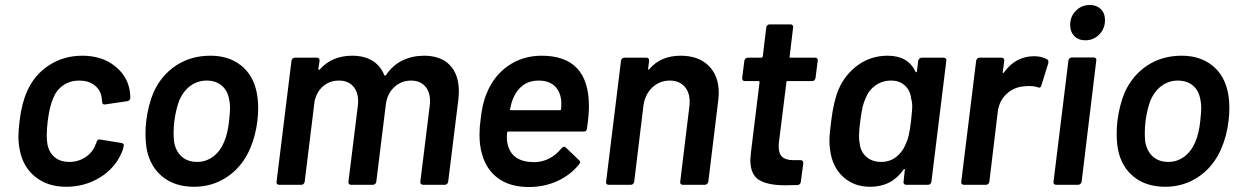

<svg xmlns="http://www.w3.org/2000/svg" viewBox="-20 -743 4995 772"><path d="M60 -138Q54 -164 54 -194Q54 -220 59 -258Q67 -327 89 -376Q118 -442 177 -480.5Q236 -519 311 -519Q387 -519 438.5 -480Q490 -441 501 -382Q504 -363 504 -350Q504 -344 500.5 -340.5Q497 -337 491 -336L402 -323H400Q391 -323 391 -333Q390 -336 390 -341Q390 -345 388 -355Q383 -383 359 -401Q335 -419 299 -419Q261 -419 233.5 -399.5Q206 -380 193 -346Q179 -313 172 -257Q168 -226 168 -199Q168 -184 170 -168Q175 -133 198 -112.5Q221 -92 259 -92Q296 -92 325 -112Q354 -132 365 -164Q366 -166 366.5 -167Q367 -168 368 -169V-172Q372 -184 383 -182L469 -168Q474 -167 476.5 -163.5Q479 -160 477 -154Q475 -142 470 -131Q443 -67 382 -29.5Q321 8 246 8Q172 8 122.5 -31.5Q73 -71 60 -138Z M570 -143Q565 -173 565 -205Q565 -232 568 -257Q576 -320 597 -371Q629 -441 688.5 -480Q748 -519 826 -519Q900 -519 949 -480Q998 -441 1012 -372Q1018 -344 1018 -308Q1018 -284 1015 -258Q1008 -197 985 -144Q954 -73 894.5 -32.5Q835 8 760 8Q684 8 634 -32Q584 -72 570 -143ZM881 -172Q896 -207 901 -256Q905 -294 905 -308Q905 -327 902 -340Q896 -378 872 -398.5Q848 -419 811 -419Q775 -419 746.5 -398.5Q718 -378 701 -340Q687 -302 681 -256Q678 -231 678 -207Q678 -192 680 -172Q687 -134 711 -113Q735 -92 773 -92Q808 -92 836.5 -113Q865 -134 881 -172Z M1825 -375Q1825 -365 1823 -343L1782 -12Q1781 -7 1777.5 -3.5Q1774 0 1769 0H1681Q1676 0 1672.5 -3.5Q1669 -7 1670 -12L1708 -319Q1709 -325 1709 -337Q1709 -375 1688.5 -397Q1668 -419 1633 -419Q1593 -419 1564.5 -392Q1536 -365 1531 -320L1493 -12Q1492 -7 1488.5 -3.5Q1485 0 1480 0H1391Q1386 0 1383 -3.5Q1380 -7 1381 -12L1419 -319Q1420 -325 1420 -336Q1420 -374 1399.5 -396.5Q1379 -419 1343 -419Q1306 -419 1280 -397Q1254 -375 1245 -337L1205 -12Q1204 -7 1200.5 -3.5Q1197 0 1192 0H1102Q1097 0 1094 -3.5Q1091 -7 1092 -12L1152 -499Q1153 -504 1156.5 -507.5Q1160 -511 1165 -511H1254Q1265 -511 1265 -499L1260 -466Q1260 -463 1262 -462Q1264 -461 1266 -464Q1315 -519 1396 -519Q1444 -519 1477 -499Q1510 -479 1525 -441Q1528 -437 1532 -441Q1559 -481 1598.5 -500Q1638 -519 1685 -519Q1752 -519 1788.5 -481.5Q1825 -444 1825 -375Z M2340 -226Q2339 -214 2327 -214H2024Q2019 -214 2019 -209Q2018 -202 2018 -190Q2018 -175 2021 -164Q2037 -92 2126 -91Q2192 -91 2238 -147Q2243 -153 2248 -153Q2252 -153 2255 -150L2308 -99Q2313 -94 2313 -91Q2313 -89 2309 -83Q2274 -39 2221 -15Q2168 9 2107 9Q2031 9 1983 -26Q1935 -61 1918 -124Q1908 -157 1908 -201Q1908 -231 1912 -259Q1919 -327 1937 -368Q1965 -438 2023.5 -478.5Q2082 -519 2158 -519Q2348 -519 2348 -316Q2348 -279 2340 -226ZM2044 -349Q2036 -331 2031 -305Q2029 -300 2034 -300H2231Q2236 -300 2236 -305Q2237 -313 2237 -326Q2237 -339 2236 -343Q2231 -379 2208 -399Q2185 -419 2146 -419Q2109 -419 2083.5 -400.5Q2058 -382 2044 -349Z M2870 -369Q2870 -360 2868 -340L2828 -12Q2827 -7 2823 -3.5Q2819 0 2814 0H2725Q2720 0 2717 -3.5Q2714 -7 2715 -12L2752 -316Q2753 -322 2753 -334Q2753 -373 2731.5 -396Q2710 -419 2673 -419Q2632 -419 2602.5 -391Q2573 -363 2567 -317L2530 -12Q2529 -7 2525.5 -3.5Q2522 0 2517 0H2427Q2422 0 2419 -3.5Q2416 -7 2417 -12L2477 -499Q2478 -504 2481.5 -507.5Q2485 -511 2490 -511H2579Q2590 -511 2590 -499L2586 -467Q2585 -464 2587 -463Q2589 -462 2591 -465Q2636 -519 2717 -519Q2788 -519 2829 -479Q2870 -439 2870 -369Z M3246 -417H3147Q3142 -417 3142 -412L3112 -171Q3111 -165 3111 -154Q3111 -125 3125.5 -112Q3140 -99 3170 -99H3199Q3210 -99 3210 -87L3200 -12Q3198 0 3187 1L3137 2Q3067 2 3032 -19.5Q2997 -41 2997 -100Q2997 -107 2999 -127L3034 -412Q3034 -417 3030 -417H2975Q2964 -417 2964 -429L2973 -499Q2974 -504 2977.5 -507.5Q2981 -511 2986 -511H3041Q3045 -511 3047 -516L3061 -633Q3062 -638 3065.5 -641.5Q3069 -645 3074 -645H3159Q3164 -645 3167 -641.5Q3170 -638 3169 -633L3155 -516Q3153 -511 3159 -511H3258Q3263 -511 3266 -507.5Q3269 -504 3268 -499L3259 -429Q3258 -424 3254.5 -420.5Q3251 -417 3246 -417Z M3686 -511H3775Q3780 -511 3783 -507.5Q3786 -504 3785 -499L3725 -12Q3724 -7 3720.5 -3.5Q3717 0 3712 0H3623Q3618 0 3615 -3.5Q3612 -7 3613 -12L3618 -59Q3619 -63 3617 -63.5Q3615 -64 3613 -61Q3565 8 3479 8Q3414 8 3370.5 -31.5Q3327 -71 3318 -138Q3315 -156 3315 -176Q3315 -204 3322 -256Q3332 -337 3352 -384Q3378 -444 3430 -481.5Q3482 -519 3549 -519Q3631 -519 3661 -455Q3663 -452 3665 -452.5Q3667 -453 3667 -457L3672 -499Q3673 -504 3677 -507.5Q3681 -511 3686 -511ZM3643 -255Q3648 -302 3648 -315Q3648 -332 3643 -349Q3640 -379 3618.5 -399Q3597 -419 3563 -419Q3527 -419 3499.5 -399Q3472 -379 3460 -347Q3453 -332 3448.5 -313.5Q3444 -295 3439 -256Q3434 -221 3434 -195Q3434 -179 3437 -164Q3441 -132 3464 -112Q3487 -92 3523 -92Q3558 -92 3583.5 -112Q3609 -132 3622 -164Q3629 -179 3633.5 -197.5Q3638 -216 3643 -255Z M4191 -504Q4197 -500 4195 -489L4167 -399Q4164 -387 4153 -392Q4138 -397 4119 -397Q4107 -397 4100 -396Q4059 -394 4028.5 -366.5Q3998 -339 3992 -295L3958 -12Q3957 -7 3953.5 -3.5Q3950 0 3945 0H3855Q3850 0 3847 -3.5Q3844 -7 3845 -12L3905 -499Q3906 -504 3909.5 -507.5Q3913 -511 3918 -511H4007Q4018 -511 4018 -499L4012 -454Q4011 -450 4013 -449.5Q4015 -449 4017 -452Q4064 -517 4138 -517Q4169 -517 4191 -504Z M4283 -642Q4283 -677 4306 -700Q4329 -723 4362 -723Q4389 -723 4406 -706.5Q4423 -690 4423 -662Q4423 -628 4400 -604.5Q4377 -581 4344 -581Q4316 -581 4299.5 -598Q4283 -615 4283 -642ZM4216 -12 4276 -500Q4277 -505 4280.5 -508.5Q4284 -512 4289 -512H4378Q4383 -512 4386 -508.5Q4389 -505 4388 -500L4329 -12Q4328 -7 4324 -3.5Q4320 0 4315 0H4226Q4221 0 4218 -3.5Q4215 -7 4216 -12Z M4475 -143Q4470 -173 4470 -205Q4470 -232 4473 -257Q4481 -320 4502 -371Q4534 -441 4593.5 -480Q4653 -519 4731 -519Q4805 -519 4854 -480Q4903 -441 4917 -372Q4923 -344 4923 -308Q4923 -284 4920 -258Q4913 -197 4890 -144Q4859 -73 4799.5 -32.5Q4740 8 4665 8Q4589 8 4539 -32Q4489 -72 4475 -143ZM4786 -172Q4801 -207 4806 -256Q4810 -294 4810 -308Q4810 -327 4807 -340Q4801 -378 4777 -398.5Q4753 -419 4716 -419Q4680 -419 4651.5 -398.5Q4623 -378 4606 -340Q4592 -302 4586 -256Q4583 -231 4583 -207Q4583 -192 4585 -172Q4592 -134 4616 -113Q4640 -92 4678 -92Q4713 -92 4741.5 -113Q4770 -134 4786 -172Z"/></svg>

Font: Barlow SemiBold
Style: Italic
Weight: 600
Italic angle: -7°
Designer: Jeremy Tribby
Foundry: Tribby Type
Version: Version 1.408